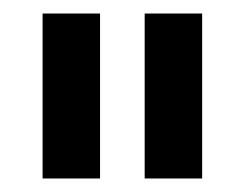

<svg xmlns="http://www.w3.org/2000/svg" viewBox="-20 -701 362 284"><path d="M279 -437H194V-681H279ZM128 -437H43V-681H128Z"/></svg>

Font: Hind Vadodara Medium
Style: Regular
Weight: 500
Designer: Hitesh Malaviya
Foundry: Indian Type Foundry
Version: Version 1.001;PS 1.0;hotconv 1.0.86;makeotf.lib2.5.63406; tt